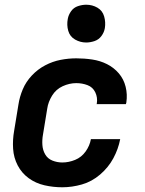

<svg xmlns="http://www.w3.org/2000/svg" viewBox="-20 -785 616 813"><path d="M244 8Q285 8 327 -4Q369 -16 404 -46Q439 -76 460 -115Q481 -154 489 -196H365Q360 -168 342.5 -143.5Q325 -119 298 -108Q271 -97 244 -97Q222 -97 202 -105Q182 -113 171.5 -131Q161 -149 159.5 -171Q158 -193 162 -215L180 -325Q184 -353 200.5 -380Q217 -407 245.5 -420Q274 -433 303 -433Q328 -433 350.5 -424.5Q373 -416 383.5 -394Q394 -372 390 -347L389 -344H513Q514 -347 515 -351Q520 -385 512 -417.5Q504 -450 483 -474.5Q462 -499 433 -513.5Q404 -528 370.5 -533Q337 -538 303 -538Q270 -538 236.5 -531.5Q203 -525 171.5 -508.5Q140 -492 115 -465.5Q90 -439 76.5 -407Q63 -375 58 -342L40 -232Q33 -193 35.5 -155Q38 -117 55 -84.5Q72 -52 101.5 -30.5Q131 -9 168 -0.5Q205 8 244 8ZM345 -605Q362 -605 380 -611Q398 -617 409.5 -632.5Q421 -648 424 -666Q428 -691 421 -715.5Q414 -740 392.5 -752.5Q371 -765 345 -765Q328 -765 310 -759Q292 -753 281 -737.5Q270 -722 267 -705Q262 -679 269 -654.5Q276 -630 298 -617.5Q320 -605 345 -605Z"/></svg>

Font: Iosevka Sparkle Oblique
Style: Bold
Weight: 700
Italic angle: -9°
Designer: Belleve Invis
Foundry: Belleve Invis
Version: Version 4.5.0; ttfautohint (v1.8.3)